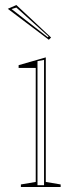

<svg xmlns="http://www.w3.org/2000/svg" viewBox="-20 -743 306 763"><path d="M63 0V-10L122 -20V-473H54V-484L162 -515V-20L221 -10V0ZM129 -7H155V-505L129 -500ZM174 -585 11 -708 45 -723 183 -594ZM173 -598 45 -713 26 -707 170 -595Z"/></svg>

Font: Kalnia Glaze Thin ExtraLight
Style: Regular
Weight: 250
Version: Version 1.110